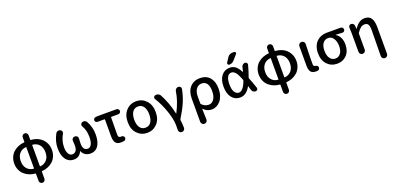

<svg xmlns="http://www.w3.org/2000/svg" viewBox="11 -1940 6767 3298"><g transform="rotate(-20 3394.0 -290.5)"><path d="M453.1 -470.7Q446.3 -471.7 446.3 -463.9V-83Q446.3 -76.2 453.1 -76.2Q526.4 -82 572.8 -134.3Q619.1 -186.5 619.1 -273.4Q619.1 -360.4 573.7 -412.6Q528.3 -464.8 453.1 -470.7ZM332 -76.2Q338.9 -76.2 338.9 -83V-463.9Q338.9 -471.7 332 -470.7Q258.8 -464.8 212.9 -412.6Q167 -360.4 167 -273.4Q167 -186.5 212.9 -134.3Q258.8 -82 332 -76.2ZM446.3 -646.5V-565.4Q446.3 -558.6 453.1 -557.6Q531.2 -552.7 594.2 -519.5Q657.2 -486.3 697.3 -422.4Q737.3 -358.4 737.3 -273.4Q737.3 -210 713.9 -156.7Q690.4 -103.5 650.9 -68.4Q611.3 -33.2 560.5 -12.7Q509.8 7.8 453.1 11.7Q446.3 11.7 446.3 19.5V148.4Q446.3 170.9 430.7 186.5Q415 202.1 392.6 202.1Q370.1 202.1 354.5 186.5Q338.9 170.9 338.9 148.4V19.5Q338.9 11.7 332 11.7Q275.4 7.8 225.1 -12.7Q174.8 -33.2 134.8 -68.4Q94.7 -103.5 71.3 -156.7Q47.9 -210 47.9 -273.4Q47.9 -336.9 71.3 -390.1Q94.7 -443.4 134.8 -478Q174.8 -512.7 225.1 -533.2Q275.4 -553.7 332 -557.6Q338.9 -558.6 338.9 -565.4V-646.5Q338.9 -668.9 354.5 -684.6Q370.1 -700.2 392.6 -700.2Q415 -700.2 430.7 -684.6Q446.3 -668.9 446.3 -646.5Z M1036.1 12.7Q946.3 12.7 892.1 -59.1Q837.9 -130.9 837.9 -265.6Q837.9 -389.6 905.3 -514.6Q916 -536.1 940.4 -543.9Q951.2 -546.9 960.9 -546.9Q974.6 -546.9 987.3 -541Q1007.8 -533.2 1014.6 -510.7Q1016.6 -502.9 1016.6 -495.1Q1016.6 -482.4 1009.8 -469.7Q947.3 -360.4 947.3 -244.1Q947.3 -168 973.1 -124.5Q999 -81.1 1042 -81.1Q1083 -81.1 1107.9 -111.8Q1132.8 -142.6 1132.8 -207Q1132.8 -252 1128.9 -297.9Q1128.9 -300.8 1128.9 -303.7Q1128.9 -323.2 1141.6 -337.9Q1157.2 -355.5 1179.7 -355.5H1188.5Q1211.9 -355.5 1227.5 -337.9Q1241.2 -322.3 1241.2 -302.7Q1241.2 -300.8 1240.2 -297.9Q1236.3 -246.1 1236.3 -207Q1236.3 -81.1 1324.2 -81.1Q1367.2 -81.1 1392.6 -127.4Q1418 -173.8 1418 -261.7Q1418 -326.2 1405.8 -374.5Q1393.6 -422.9 1365.2 -473.6Q1358.4 -485.4 1358.4 -498Q1358.4 -505.9 1360.4 -513.7Q1367.2 -535.2 1387.7 -543Q1400.4 -547.9 1413.1 -547.9Q1423.8 -547.9 1434.6 -544.9Q1458 -537.1 1469.7 -515.6Q1534.2 -401.4 1534.2 -268.6Q1534.2 -176.8 1510.7 -113.3Q1487.3 -49.8 1443.8 -18.6Q1400.4 12.7 1338.9 12.7Q1289.1 12.7 1248.5 -11.7Q1208 -36.1 1187.5 -85.9Q1187.5 -87.9 1185.5 -87.9Q1183.6 -87.9 1182.6 -85.9Q1141.6 12.7 1036.1 12.7Z M1896.5 12.7Q1829.1 12.7 1800.3 -25.4Q1771.5 -63.5 1771.5 -139.6V-450.2Q1771.5 -458 1763.7 -458H1636.7Q1618.2 -458 1606 -470.7Q1593.8 -483.4 1593.8 -501Q1593.8 -519.5 1606 -532.7Q1618.2 -545.9 1636.7 -546.9L1673.8 -549.8H2017.6Q2036.1 -549.8 2049.8 -536.6Q2063.5 -523.4 2063.5 -504.4Q2063.5 -485.4 2049.8 -471.7Q2036.1 -458 2017.6 -458H1890.6Q1883.8 -458 1882.8 -450.2Q1879.9 -300.8 1879.9 -133.8Q1879.9 -105.5 1891.1 -93.3Q1902.3 -81.1 1924.8 -81.1Q1930.7 -81.1 1936.5 -81.1Q1939.5 -82 1941.4 -82Q1957 -82 1970.7 -73.2Q1985.4 -63.5 1988.3 -45.9Q1989.3 -41 1989.3 -36.1Q1989.3 -22.5 1981.4 -10.7Q1971.7 4.9 1953.1 7.8Q1924.8 12.7 1896.5 12.7Z M2378.9 12.7Q2270.5 12.7 2196.8 -64.5Q2123 -141.6 2123 -274.4Q2123 -408.2 2196.8 -486.3Q2270.5 -564.5 2378.9 -564.5Q2487.3 -564.5 2561 -486.3Q2634.8 -408.2 2634.8 -274.4Q2634.8 -141.6 2561 -64.5Q2487.3 12.7 2378.9 12.7ZM2516.6 -274.4Q2516.6 -364.3 2481 -416.5Q2445.3 -468.8 2379.4 -468.8Q2313.5 -468.8 2277.8 -416.5Q2242.2 -364.3 2242.2 -274.4Q2242.2 -184.6 2277.8 -132.8Q2313.5 -81.1 2379.4 -81.1Q2445.3 -81.1 2481 -132.8Q2516.6 -184.6 2516.6 -274.4Z M2998 146.5Q2998 168.9 2982.4 184.6Q2965.8 202.1 2941.4 202.1H2937.5Q2915 202.1 2899.4 184.6Q2884.8 168.9 2884.8 147.5Q2884.8 146.5 2884.8 144.5Q2885.7 115.2 2885.7 60.5Q2885.7 -50.8 2831.1 -208.5Q2776.4 -366.2 2700.2 -486.3Q2693.4 -497.1 2693.4 -508.8Q2693.4 -515.6 2696.3 -523.4Q2703.1 -543 2722.7 -547.9L2728.5 -548.8Q2738.3 -550.8 2748 -550.8Q2762.7 -550.8 2777.3 -544.9Q2801.8 -535.2 2814.5 -513.7Q2856.4 -438.5 2894.5 -336.4Q2932.6 -234.4 2953.1 -133.8Q2954.1 -130.9 2956.5 -130.9Q2959 -130.9 2960 -133.8Q3057.6 -324.2 3082 -491.2Q3085 -515.6 3103 -531.7Q3121.1 -547.9 3145.5 -547.9Q3168 -547.9 3182.6 -531.2Q3194.3 -517.6 3194.3 -502Q3194.3 -497.1 3193.4 -491.2Q3169.9 -371.1 3124.5 -263.2Q3079.1 -155.3 2990.2 -12.7Q2986.3 -5.9 2987.3 1Q2998 81.1 2998 146.5Z M3352.5 202.1Q3329.1 202.1 3312 185.1Q3294.9 168 3294.9 144.5V-274.4Q3294.9 -414.1 3364.3 -488.3Q3433.6 -562.5 3543.9 -562.5Q3659.2 -562.5 3723.1 -487.8Q3787.1 -413.1 3787.1 -282.2Q3787.1 -213.9 3768.1 -156.7Q3749 -99.6 3716.8 -62.5Q3684.6 -25.4 3644 -5.4Q3603.5 14.6 3559.6 14.6Q3468.8 14.6 3408.2 -52.7Q3406.2 -53.7 3404.8 -53.2Q3403.3 -52.7 3403.3 -50.8Q3403.3 -32.2 3406.2 37.1Q3409.2 138.7 3409.2 146.5Q3409.2 168.9 3393.6 184.6Q3377 202.1 3353.5 202.1ZM3537.1 -80.1Q3593.8 -80.1 3631.3 -133.3Q3668.9 -186.5 3668.9 -280.3Q3668.9 -465.8 3539.1 -465.8Q3480.5 -465.8 3442.4 -416Q3404.3 -366.2 3404.3 -277.3V-152.3Q3404.3 -144.5 3409.2 -139.6Q3461.9 -80.1 3537.1 -80.1Z M4234.4 -266.6Q4237.3 -273.4 4234.4 -280.3Q4194.3 -386.7 4160.2 -426.8Q4124 -467.8 4085 -467.8Q4039.1 -467.8 4012.7 -422.9Q3986.3 -377.9 3986.3 -283.2Q3986.3 -191.4 4017.1 -145Q4047.9 -98.6 4093.8 -98.6Q4131.8 -98.6 4167 -138.7Q4201.2 -176.8 4234.4 -266.6ZM4336.9 -285.2Q4334 -278.3 4336.9 -271.5Q4367.2 -197.3 4409.2 -74.2Q4411.1 -67.4 4411.1 -60.5Q4411.1 -48.8 4403.3 -38.1Q4391.6 -21.5 4371.1 -21.5Q4346.7 -21.5 4326.7 -36.6Q4306.6 -51.8 4300.8 -75.2Q4289.1 -115.2 4280.3 -145.5Q4280.3 -147.5 4277.8 -147.5Q4275.4 -147.5 4274.4 -145.5Q4236.3 -77.1 4189.5 -44.9Q4141.6 -11.7 4085 -11.7Q3992.2 -11.7 3935.1 -84Q3877.9 -156.2 3877.9 -283.2Q3877.9 -411.1 3935.1 -483.4Q3992.2 -555.7 4085 -555.7Q4145.5 -555.7 4189.5 -523.4Q4231.4 -491.2 4274.4 -412.1Q4275.4 -410.2 4277.3 -410.2Q4279.3 -410.2 4280.3 -412.1Q4289.1 -447.3 4298.8 -493.2Q4303.7 -515.6 4321.8 -530.3Q4339.8 -544.9 4363.3 -544.9Q4383.8 -544.9 4395.5 -529.3Q4404.3 -517.6 4404.3 -504.9Q4404.3 -500 4402.3 -494.1Q4370.1 -370.1 4336.9 -285.2ZM4130.9 -734.4Q4145.5 -757.8 4168.9 -770.5Q4192.4 -783.2 4219.7 -783.2H4252.9Q4269.5 -783.2 4276.4 -767.6Q4279.3 -761.7 4279.3 -756.8Q4279.3 -748 4272.5 -740.2L4191.4 -647.5Q4156.2 -606.4 4101.6 -606.4Q4085 -606.4 4076.2 -622.1Q4072.3 -628.9 4072.3 -635.7Q4072.3 -644.5 4077.1 -652.3Z M4921.9 -470.7Q4915 -471.7 4915 -463.9V-83Q4915 -76.2 4921.9 -76.2Q4995.1 -82 5041.5 -134.3Q5087.9 -186.5 5087.9 -273.4Q5087.9 -360.4 5042.5 -412.6Q4997.1 -464.8 4921.9 -470.7ZM4800.8 -76.2Q4807.6 -76.2 4807.6 -83V-463.9Q4807.6 -471.7 4800.8 -470.7Q4727.5 -464.8 4681.6 -412.6Q4635.7 -360.4 4635.7 -273.4Q4635.7 -186.5 4681.6 -134.3Q4727.5 -82 4800.8 -76.2ZM4915 -646.5V-565.4Q4915 -558.6 4921.9 -557.6Q5000 -552.7 5063 -519.5Q5126 -486.3 5166 -422.4Q5206.1 -358.4 5206.1 -273.4Q5206.1 -210 5182.6 -156.7Q5159.2 -103.5 5119.6 -68.4Q5080.1 -33.2 5029.3 -12.7Q4978.5 7.8 4921.9 11.7Q4915 11.7 4915 19.5V148.4Q4915 170.9 4899.4 186.5Q4883.8 202.1 4861.3 202.1Q4838.9 202.1 4823.2 186.5Q4807.6 170.9 4807.6 148.4V19.5Q4807.6 11.7 4800.8 11.7Q4744.1 7.8 4693.8 -12.7Q4643.6 -33.2 4603.5 -68.4Q4563.5 -103.5 4540 -156.7Q4516.6 -210 4516.6 -273.4Q4516.6 -336.9 4540 -390.1Q4563.5 -443.4 4603.5 -478Q4643.6 -512.7 4693.8 -533.2Q4744.1 -553.7 4800.8 -557.6Q4807.6 -558.6 4807.6 -565.4V-646.5Q4807.6 -668.9 4823.2 -684.6Q4838.9 -700.2 4861.3 -700.2Q4883.8 -700.2 4899.4 -684.6Q4915 -668.9 4915 -646.5Z M5460.9 12.7Q5395.5 12.7 5367.7 -23.9Q5339.8 -60.5 5339.8 -132.8V-492.2Q5339.8 -516.6 5356.9 -533.2Q5374 -549.8 5397.5 -549.8H5398.4Q5421.9 -549.8 5438.5 -533.2Q5455.1 -516.6 5455.1 -494.1Q5455.1 -491.2 5452.1 -398.4Q5450.2 -335 5449.2 -297.9Q5448.2 -260.7 5447.8 -211.4Q5447.3 -162.1 5447.3 -126Q5447.3 -85.9 5478.5 -82Q5524.4 -75.2 5529.3 -44.9Q5530.3 -39.1 5530.3 -34.2Q5530.3 -20.5 5523.4 -8.8Q5512.7 7.8 5494.1 10.7Q5479.5 12.7 5460.9 12.7Z M5849.6 12.7Q5743.2 12.7 5670.9 -62.5Q5598.6 -137.7 5598.6 -268.6Q5598.6 -338.9 5620.1 -393.6Q5641.6 -448.2 5677.7 -481.9Q5713.9 -515.6 5759.3 -532.7Q5804.7 -549.8 5855.5 -549.8H6112.3Q6132.8 -549.8 6147 -535.6Q6161.1 -521.5 6161.1 -502Q6161.1 -482.4 6146.5 -469.7Q6133.8 -458 6116.2 -458Q6115.2 -458 6113.3 -458Q6054.7 -461.9 5995.1 -463.9Q5993.2 -463.9 5993.2 -461.4Q5993.2 -459 5995.1 -458Q6042 -430.7 6067.9 -377.4Q6093.8 -324.2 6093.8 -252.9Q6093.8 -129.9 6025.4 -58.6Q5957 12.7 5849.6 12.7ZM5850.6 -81.1Q5911.1 -81.1 5947.3 -129.9Q5983.4 -178.7 5983.4 -262.7Q5983.4 -343.8 5948.2 -399.9Q5913.1 -456.1 5852.1 -456.1Q5791 -456.1 5754.4 -408.7Q5717.8 -361.3 5717.8 -268.6Q5717.8 -182.6 5754.4 -131.8Q5791 -81.1 5850.6 -81.1Z M6710 144.5Q6710 168 6692.9 185.1Q6675.8 202.1 6652.3 202.1H6651.4Q6627.9 202.1 6611.3 184.6Q6595.7 168.9 6595.7 145.5L6601.6 -330.1Q6601.6 -401.4 6583 -432.1Q6564.5 -462.9 6519.5 -462.9Q6480.5 -462.9 6449.2 -439.9Q6418 -417 6378.9 -359.4Q6375 -353.5 6375 -345.7V-54.7Q6375 -31.2 6358.4 -14.6Q6341.8 2 6317.9 2Q6293.9 2 6277.3 -14.6Q6260.7 -31.2 6260.7 -54.7V-392.6L6256.8 -501Q6256.8 -518.6 6268.6 -532.2Q6282.2 -547.9 6302.7 -547.9Q6325.2 -547.9 6341.3 -533.2Q6357.4 -518.6 6359.4 -496.1L6363.3 -440.4Q6364.3 -439.5 6365.7 -439.5Q6367.2 -439.5 6368.2 -440.4Q6410.2 -502 6454.6 -532.2Q6499 -562.5 6556.6 -562.5Q6636.7 -562.5 6673.3 -507.3Q6710 -452.1 6710 -343.8Z"/></g></svg>

Font: Gen Jyuu Gothic P Medium
Style: Regular
Weight: 500
Designer: [Source Han Sans]
Ryoko NISHIZUKA  (kana & ideographs); Paul D. Hunt (Latin, Greek & Cyrillic); Wenlong ZHANG  (bopomofo
Version: Version 1.002.20150607